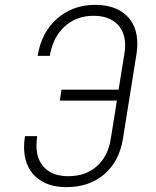

<svg xmlns="http://www.w3.org/2000/svg" viewBox="-20 -760 640 790"><path d="M545 -580Q545 -561 542 -540L486 -190Q471 -96 409 -43Q347 10 253 10Q172 10 125.5 -34Q79 -78 79 -155Q79 -179 83 -200H133Q130 -181 130 -162Q130 -102 164.5 -68.5Q199 -35 261 -35Q332 -35 378.5 -76Q425 -117 436 -190L461 -346H226L233 -391H468L492 -540Q495 -557 495 -573Q495 -630 460.5 -662.5Q426 -695 365 -695Q294 -695 245.5 -650.5Q197 -606 185 -530H135Q150 -626 214.5 -683Q279 -740 372 -740Q453 -740 499 -697.5Q545 -655 545 -580Z"/></svg>

Font: JetBrains Mono Extra Light
Style: Italic
Weight: 200
Italic angle: -9°
Monospace: yes
Designer: Philipp Nurullin, Konstantin Bulenkov
Foundry: JetBrains
Version: 2.002